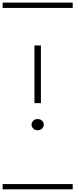

<svg xmlns="http://www.w3.org/2000/svg" viewBox="-20 -990 570 1453"><path d="M299.1 -75.7Q311.5 -62.5 311.5 -46.4Q311.5 -30.3 298.8 -17.3Q286.1 -4.4 265.1 -4.4Q244.1 -4.4 231.4 -17.3Q218.8 -30.3 218.8 -46.4Q218.8 -62.5 231.2 -75.7Q243.7 -88.9 265.1 -88.9Q286.6 -88.9 299.1 -75.7ZM289.6 -209.5H240.7V-646H289.6ZM0 402.8H530.3V442.9H0ZM0 -970.2H530.3V-930.2H0Z"/></svg>

Font: AzarMehrMSRS1
Style: Regular
Weight: 1
Designer: Amin Abedi
Version: Version 1.00